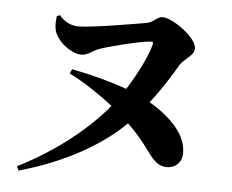

<svg xmlns="http://www.w3.org/2000/svg" viewBox="-54 -816 1108 916"><g transform="rotate(5 500.0 -357.5)"><path d="M185 -713C182 -682 180 -671 186 -645C198 -595 267 -540 318 -540C348 -540 365 -561 399 -574C432 -587 601 -631 646 -631C652 -631 655 -627 653 -620C641 -570 599 -480 545 -396C473 -422 379 -448 280 -467L270 -446C350 -406 424 -354 482 -309C392 -200 247 -78 58 17L67 37C296 -27 464 -130 568 -233C618 -185 644 -151 677 -106C711 -59 735 -41 771 -41C811 -41 842 -70 842 -113C842 -152 829 -187 806 -219C778 -259 729 -304 662 -342C712 -407 755 -474 786 -528C807 -565 855 -580 855 -617C855 -667 738 -752 689 -752C661 -752 649 -724 615 -718C539 -705 352 -673 291 -673C264 -673 225 -685 200 -719Z"/></g></svg>

Font: Noto Serif TC Black
Style: Regular
Weight: 900
Version: Version 1.001;PS 1.001;hotconv 16.6.54;makeotf.lib2.5.65590